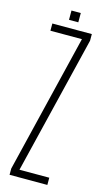

<svg xmlns="http://www.w3.org/2000/svg" viewBox="-135 -933 539 977"><g transform="rotate(15 134.5 -444.5)"><path d="M25 0V-33L202 -762H36V-800H244V-765L67 -38H224V0ZM113 -840V-889H162V-840Z"/></g></svg>

Font: Big Shoulders Text Thin Thin
Style: Regular
Weight: 250
Version: Version 2.002